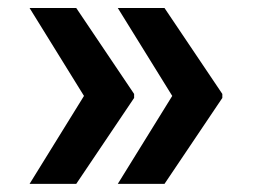

<svg xmlns="http://www.w3.org/2000/svg" viewBox="-20 -534 633 476"><path d="M53.3 -514.2H169L312.5 -301.1V-291.2L169 -78.1H53.3L188.2 -296.2ZM272 -514.2H387.8L531.2 -301.1V-291.2L387.8 -78.1H272L407 -296.2Z"/></svg>

Font: Riot Sans
Style: Bold
Weight: 600
Designer: Rasmus Andersson
Foundry: rsms
Version: Version 4.001